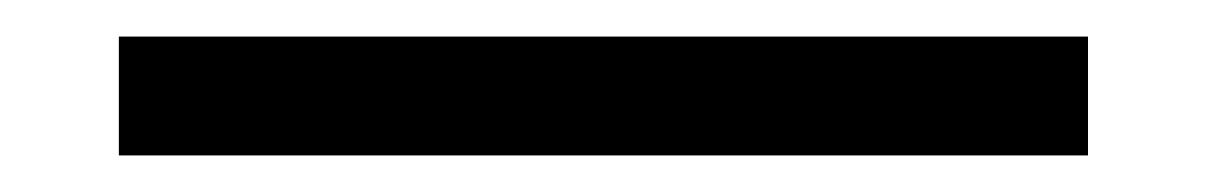

<svg xmlns="http://www.w3.org/2000/svg" viewBox="-20 95 660 105"><path d="M45 180H575V115H45Z"/></svg>

Font: Monaspace Krypton SemiBold
Style: Regular
Weight: 600
Designer: Riley Cran & the Lettermatic Team
Foundry: Lettermatic
Version: Version 1.200 (Monaspace Krypton)